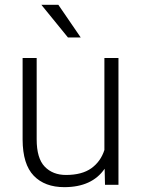

<svg xmlns="http://www.w3.org/2000/svg" viewBox="-20 -770 589 800"><path d="M223.1 -750 316.4 -613.8H263.2L152.3 -750ZM417.5 0 416 -66.9Q363.3 9.8 248 9.8Q166.5 9.8 120.6 -37.8Q74.7 -85.4 74.2 -188V-528.3H132.8V-189.5Q132.8 -110.4 166.3 -75.7Q199.7 -41 254.9 -41Q321.3 -41 360.4 -68.8Q399.4 -96.7 415 -145V-528.3H473.6V0Z"/></svg>

Font: Mardoto Light
Style: Regular
Weight: 400
Designer: Christian Robertson, Vahan Hovhannisyan
Foundry: Google
Version: Version 1.000